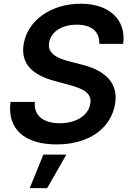

<svg xmlns="http://www.w3.org/2000/svg" viewBox="-20 -757 689 1021"><path d="M508.2 -523.8H634.9C652.3 -650.2 563.2 -737.2 408.4 -737.2C255.3 -737.2 127.5 -651.6 105.8 -522.7C88.8 -418.3 152.7 -358.7 267 -327.4L345.9 -306.1C421.5 -286.2 470.2 -261.7 460.2 -205.3C450.3 -143.1 384.2 -101.6 298.3 -101.6C216.3 -101.6 157.7 -138.5 165.5 -214.8H35.9C17 -70.3 111.5 11 280.9 11C455.3 11 570.3 -76 592 -204.2C612.9 -330.3 518.1 -388.1 413.7 -413.7L348.4 -430.8C290.8 -445 230.1 -470.5 241.1 -530.9C250.4 -585.9 305.8 -625.7 388.1 -625.7C466.6 -625.7 509.9 -589.5 508.2 -523.8ZM138.1 243.6H230.8L332.7 65.3H210.6Z"/></svg>

Font: Margiela Sans Semi Bold
Style: Italic
Weight: 600
Italic angle: -9.39999°
Designer: Stefan Endress, Andreas Faust
Version: Version 1.100;FEAKit 1.0